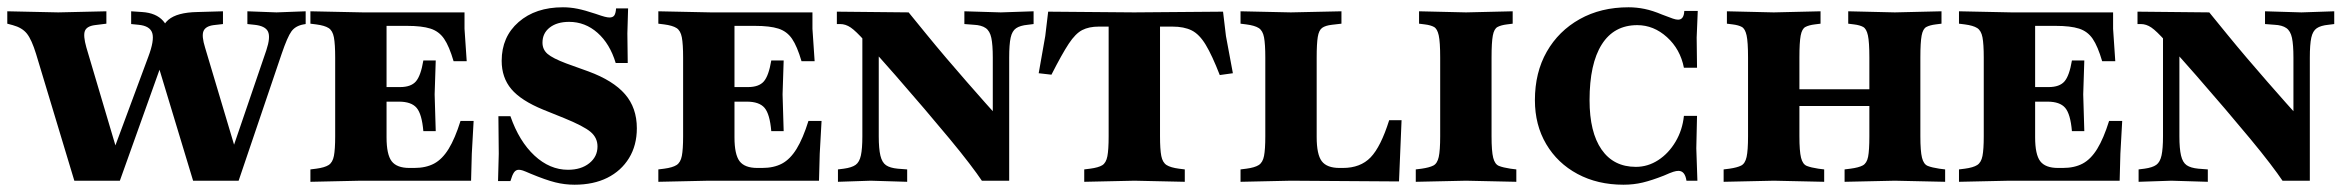

<svg xmlns="http://www.w3.org/2000/svg" viewBox="-26 -496 6439 527"><path d="M178 0 73 -348Q61 -387 48 -403.5Q35 -420 9 -427L-6 -431V-465L134 -462L266 -465V-431L234 -427Q212 -424 207 -411Q202 -398 211 -366L297 -76H283L381 -340Q398 -385 392 -405Q386 -425 354 -428L334 -430V-465L364 -463Q441 -458 441 -376H412Q412 -421 436 -441.5Q460 -462 516 -463L586 -465V-430L560 -427Q538 -424 532.5 -410.5Q527 -397 537 -365L623 -77H609L705 -358Q717 -394 709.5 -409.5Q702 -425 672 -428L653 -430V-465L733 -462L813 -465V-430L807 -429Q785 -425 774 -410Q763 -395 747 -348L629 0H504L399 -347H427L303 0Z M826 3V-31L842 -33Q865 -36 876 -43Q887 -50 890.5 -68Q894 -86 894 -122V-338Q894 -375 890.5 -393.5Q887 -412 876 -419Q865 -426 842 -429L826 -431V-465L970 -462H1249V-417L1255 -328H1219Q1207 -369 1193 -389.5Q1179 -410 1155.5 -417.5Q1132 -425 1091 -425H1035V-119Q1035 -72 1049 -53.5Q1063 -35 1098 -35H1111Q1143 -35 1165.5 -47Q1188 -59 1205.5 -87.5Q1223 -116 1238 -164H1274L1269 -74L1267 0H964ZM1136 -136Q1132 -183 1117.5 -200Q1103 -217 1069 -217H1019V-257H1072Q1102 -257 1115.5 -272.5Q1129 -288 1136 -330H1170L1167 -237L1170 -136Z M1551 11Q1524 11 1498 4.5Q1472 -2 1431 -19Q1415 -26 1409 -28Q1403 -30 1398 -30Q1390 -30 1385 -23Q1380 -16 1375 1H1341L1343 -74L1342 -177H1375Q1399 -108 1441 -69Q1483 -30 1533 -30Q1569 -30 1591.5 -48Q1614 -66 1614 -94Q1614 -118 1595 -134Q1576 -150 1522 -172L1465 -195Q1404 -220 1377.5 -251.5Q1351 -283 1351 -329Q1351 -395 1397.5 -435.5Q1444 -476 1519 -476Q1539 -476 1559 -472Q1579 -468 1609 -458Q1626 -452 1634 -450Q1642 -448 1647 -448Q1656 -448 1660 -453.5Q1664 -459 1665 -473H1698L1696 -404L1697 -323H1664Q1648 -376 1614 -406Q1580 -436 1536 -436Q1503 -436 1483 -420.5Q1463 -405 1463 -379Q1463 -360 1477 -348Q1491 -336 1528 -322L1589 -300Q1657 -275 1689.5 -237.5Q1722 -200 1722 -144Q1722 -97 1700.5 -62Q1679 -27 1641 -8Q1603 11 1551 11Z M1781 3V-31L1797 -33Q1820 -36 1831 -43Q1842 -50 1845.5 -68Q1849 -86 1849 -122V-338Q1849 -375 1845.5 -393.5Q1842 -412 1831 -419Q1820 -426 1797 -429L1781 -431V-465L1925 -462H2204V-417L2210 -328H2174Q2162 -369 2148 -389.5Q2134 -410 2110.5 -417.5Q2087 -425 2046 -425H1990V-119Q1990 -72 2004 -53.5Q2018 -35 2053 -35H2066Q2098 -35 2120.5 -47Q2143 -59 2160.5 -87.5Q2178 -116 2193 -164H2229L2224 -74L2222 0H1919ZM2091 -136Q2087 -183 2072.5 -200Q2058 -217 2024 -217H1974V-257H2027Q2057 -257 2070.5 -272.5Q2084 -288 2091 -330H2125L2122 -237L2125 -136Z M2669 0Q2657 -18 2634.5 -47.5Q2612 -77 2580.5 -115Q2549 -153 2511.5 -197Q2474 -241 2432.5 -288.5Q2391 -336 2348 -383Q2323 -411 2309 -420.5Q2295 -430 2280 -430H2271V-464L2468 -462Q2490 -435 2516.5 -402.5Q2543 -370 2571.5 -336.5Q2600 -303 2628 -271Q2656 -239 2679.5 -212.5Q2703 -186 2720 -168L2699 -44V-338Q2699 -373 2695 -392Q2691 -411 2679.5 -419Q2668 -427 2647 -428L2621 -430V-465L2721 -462L2811 -465V-430L2795 -428Q2774 -426 2763 -418.5Q2752 -411 2748 -392.5Q2744 -374 2744 -338V0ZM2274 3V-31L2290 -33Q2312 -36 2322.5 -43.5Q2333 -51 2337 -69.5Q2341 -88 2341 -122V-448L2386 -419V-122Q2386 -88 2390.5 -69Q2395 -50 2406 -42.5Q2417 -35 2438 -33L2464 -31V3L2364 0Z M2950 3V-31L2966 -33Q2989 -36 2999.5 -42.5Q3010 -49 3013.5 -67Q3017 -85 3017 -122V-448H3158V-122Q3158 -86 3161.5 -68Q3165 -50 3176 -43Q3187 -36 3210 -33L3226 -31V3L3088 0ZM3322 -290Q3301 -344 3283.5 -373Q3266 -402 3245 -412.5Q3224 -423 3192 -423H2990Q2963 -423 2944.5 -413.5Q2926 -404 2907.5 -376Q2889 -348 2860 -291L2825 -295L2843 -397L2851 -464L3087 -462L3331 -464L3339 -397L3358 -295Z M3379 3V-31L3395 -33Q3418 -36 3429 -43Q3440 -50 3443.5 -68Q3447 -86 3447 -122V-338Q3447 -375 3443.5 -393.5Q3440 -412 3429 -419Q3418 -426 3395 -429L3379 -431V-465L3517 -462L3656 -465V-431L3630 -428Q3612 -426 3603 -419.5Q3594 -413 3591 -394.5Q3588 -376 3588 -338V-120Q3588 -72 3602 -53.5Q3616 -35 3651 -35H3660Q3708 -35 3736 -64Q3764 -93 3787 -166H3821L3814 2L3517 0Z M3860 3V-31L3876 -33Q3897 -36 3908 -41.5Q3919 -47 3923 -65Q3927 -83 3927 -122V-338Q3927 -381 3923 -399Q3919 -417 3910 -422Q3901 -427 3885 -429L3869 -431V-465L3998 -462L4126 -465V-431L4110 -429Q4094 -427 4084.5 -422Q4075 -417 4071.5 -398.5Q4068 -380 4068 -338V-122Q4068 -81 4072.5 -63Q4077 -45 4088.5 -40.5Q4100 -36 4120 -33L4136 -31V3L3998 0Z M4430 11Q4359 11 4304 -18.5Q4249 -48 4218 -100.5Q4187 -153 4187 -221Q4187 -297 4219.5 -354Q4252 -411 4310 -443.5Q4368 -476 4444 -476Q4466 -476 4488 -471.5Q4510 -467 4536 -456Q4557 -448 4565.5 -445Q4574 -442 4580 -442Q4596 -442 4597 -466H4634L4631 -393L4632 -310H4596Q4586 -361 4549.5 -394Q4513 -427 4468 -427Q4404 -427 4370.5 -374Q4337 -321 4337 -221Q4337 -133 4370 -85.5Q4403 -38 4464 -38Q4497 -38 4525.5 -56.5Q4554 -75 4573 -107Q4592 -139 4596 -178H4632L4630 -89L4633 0H4603Q4599 -27 4581 -27Q4575 -27 4567 -24.5Q4559 -22 4541 -14Q4508 -1 4483 5Q4458 11 4430 11Z M4705 3V-31L4721 -33Q4742 -36 4753 -41.5Q4764 -47 4768 -65Q4772 -83 4772 -122V-338Q4772 -381 4768 -399Q4764 -417 4755 -422Q4746 -427 4730 -429L4714 -431V-465L4842 -462H4843L4971 -465V-431L4955 -429Q4939 -427 4929.5 -422Q4920 -417 4916.5 -398.5Q4913 -380 4913 -338V-122Q4913 -81 4917.5 -63Q4922 -45 4933.5 -40.5Q4945 -36 4965 -33L4981 -31V3L4843 0ZM4877 -205V-251H5141V-205ZM5037 3V-31L5053 -33Q5076 -36 5087 -42Q5098 -48 5101.5 -65.5Q5105 -83 5105 -122V-338Q5105 -381 5101 -399Q5097 -417 5088 -422Q5079 -427 5063 -429L5047 -431V-465L5175 -462L5303 -465V-431L5287 -429Q5271 -427 5261.5 -422Q5252 -417 5248.5 -398.5Q5245 -380 5245 -338V-122Q5245 -81 5249.5 -63Q5254 -45 5265.5 -40.5Q5277 -36 5297 -33L5313 -31V3L5175 0Z M5351 3V-31L5367 -33Q5390 -36 5401 -43Q5412 -50 5415.5 -68Q5419 -86 5419 -122V-338Q5419 -375 5415.5 -393.5Q5412 -412 5401 -419Q5390 -426 5367 -429L5351 -431V-465L5495 -462H5774V-417L5780 -328H5744Q5732 -369 5718 -389.5Q5704 -410 5680.5 -417.5Q5657 -425 5616 -425H5560V-119Q5560 -72 5574 -53.5Q5588 -35 5623 -35H5636Q5668 -35 5690.5 -47Q5713 -59 5730.5 -87.5Q5748 -116 5763 -164H5799L5794 -74L5792 0H5489ZM5661 -136Q5657 -183 5642.5 -200Q5628 -217 5594 -217H5544V-257H5597Q5627 -257 5640.5 -272.5Q5654 -288 5661 -330H5695L5692 -237L5695 -136Z M6239 0Q6227 -18 6204.5 -47.5Q6182 -77 6150.5 -115Q6119 -153 6081.5 -197Q6044 -241 6002.5 -288.5Q5961 -336 5918 -383Q5893 -411 5879 -420.5Q5865 -430 5850 -430H5841V-464L6038 -462Q6060 -435 6086.5 -402.5Q6113 -370 6141.5 -336.5Q6170 -303 6198 -271Q6226 -239 6249.5 -212.5Q6273 -186 6290 -168L6269 -44V-338Q6269 -373 6265 -392Q6261 -411 6249.5 -419Q6238 -427 6217 -428L6191 -430V-465L6291 -462L6381 -465V-430L6365 -428Q6344 -426 6333 -418.5Q6322 -411 6318 -392.5Q6314 -374 6314 -338V0ZM5844 3V-31L5860 -33Q5882 -36 5892.5 -43.5Q5903 -51 5907 -69.5Q5911 -88 5911 -122V-448L5956 -419V-122Q5956 -88 5960.5 -69Q5965 -50 5976 -42.5Q5987 -35 6008 -33L6034 -31V3L5934 0Z"/></svg>

Font: Baskervville SC
Style: Regular
Weight: 400
Designer: Alexis Faudot, Rémi Forte, Morgane Pierson, Rafael Ribas, Tanguy Vanlaeys, Rosalie Wagner, Thomas Huot-Marchand
Foundry: ANRT
Version: Version 1.100